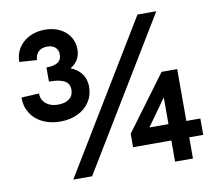

<svg xmlns="http://www.w3.org/2000/svg" viewBox="-78 -793 997 884"><g transform="rotate(-10 421.0 -351.0)"><path d="M25.5 -413.5 108.5 -418Q108.5 -388 130 -370Q151.5 -352 186 -352Q220.5 -352 239.5 -367.2Q258.5 -382.5 258.5 -409.5Q258.5 -438.5 235 -451.2Q211.5 -464 163 -464V-530Q197 -529.5 215.5 -541.2Q234 -553 234 -578Q234 -599.5 220.2 -611.8Q206.5 -624 182.5 -624Q156.5 -624 141.8 -609.8Q127 -595.5 126 -571L44 -576.5Q44 -612.5 62.2 -641.2Q80.5 -670 112.8 -686.2Q145 -702.5 185.5 -702.5Q224 -702.5 254 -688Q284 -673.5 301 -647.2Q318 -621 318 -587.5Q318 -559.5 305.2 -539Q292.5 -518.5 271.5 -507Q304.5 -494 322.8 -468.8Q341 -443.5 341 -409Q341 -369.5 321.2 -338.8Q301.5 -308 265.5 -290.8Q229.5 -273.5 183.5 -273.5Q137 -273.5 101 -291Q65 -308.5 45.2 -340.2Q25.5 -372 25.5 -413.5ZM618 -697H706L283 0H195ZM671 -99H492V-162L681.5 -418H754.5V-175.5H820V-99H754.5V0H671ZM671 -175.5V-300.5L582 -175.5Z"/></g></svg>

Font: HK Grotesk
Style: Bold
Weight: 700
Designer: Alfredo Marco Pradil
Foundry: Hanken Design Co.
Version: Version 3.001